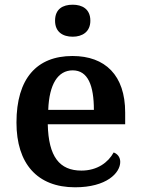

<svg xmlns="http://www.w3.org/2000/svg" viewBox="-20 -786 598 816"><path d="M289 -630C329 -630 364 -650 364 -698C364 -748 329 -766 289 -766C247 -766 214 -748 214 -698C214 -650 247 -630 289 -630ZM299 10C433 10 491 -51 491 -98C491 -119 478 -133 463 -138C440 -96 394 -61 326 -61C233 -61 186 -120 183 -258H512V-308C512 -466 427 -548 288 -548C136 -548 50 -452 50 -265C50 -91 138 10 299 10ZM379 -319H185C189 -428 226 -487 289 -487C354 -487 379 -422 379 -319Z"/></svg>

Font: Noto Serif Ethiopic SemiBold
Style: Regular
Weight: 600
Designer: Monotype Design Team
Foundry: Monotype Imaging Inc.
Version: Version 2.102